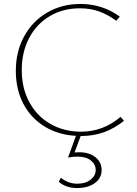

<svg xmlns="http://www.w3.org/2000/svg" viewBox="-20 -683 695 971"><path d="M494 177Q494 218 459.5 243Q425 268 370 268Q313 268 277 236L288 216Q325 246 371 246Q413 246 438.5 225.5Q464 205 464 177Q464 148 439.5 128.5Q415 109 371 109Q349 109 324 114L364 4Q274 -1 205 -43.5Q136 -86 98 -158.5Q60 -231 60 -325Q60 -422 102 -499Q144 -576 218.5 -619.5Q293 -663 387 -663Q498 -663 586 -599L568 -578Q526 -609 481.5 -625Q437 -641 384 -641Q298 -641 231 -601Q164 -561 127 -490Q90 -419 90 -329Q90 -237 128.5 -166Q167 -95 235.5 -56Q304 -17 390 -17Q501 -17 590 -92L607 -72Q558 -33 505 -14Q452 5 388 5L357 88Q365 87 381 87Q431 87 462.5 112Q494 137 494 177Z"/></svg>

Font: Ysabeau Infant Extralight
Style: Regular
Weight: 200
Designer: Christian Thalmann (Catharsis Fonts)
Version: Version 0.003